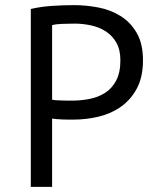

<svg xmlns="http://www.w3.org/2000/svg" viewBox="-20 -728 640 748"><path d="M100 -693Q138 -702 182 -705Q226 -708 269 -708Q315 -708 362.5 -699Q410 -690 449 -666Q488 -642 512.5 -600Q537 -558 537 -493Q537 -429 514 -385Q491 -341 453 -313.5Q415 -286 366 -274Q317 -262 265 -262Q260 -262 248.5 -262Q237 -262 224.5 -262.5Q212 -263 200 -264Q188 -265 183 -266V0H100ZM271 -636Q245 -636 221 -635Q197 -634 183 -630V-340Q188 -338 199 -337.5Q210 -337 222 -336.5Q234 -336 245 -336Q256 -336 261 -336Q295 -336 328.5 -342.5Q362 -349 389 -366Q416 -383 432.5 -414Q449 -445 449 -493Q449 -534 433.5 -561.5Q418 -589 392.5 -605.5Q367 -622 335 -629Q303 -636 271 -636Z"/></svg>

Font: PT Mono
Style: Regular
Weight: 400
Monospace: yes
Designer: A.Korolkova, I.Chaeva
Foundry: ParaType Ltd
Version: Version 1.001W OFL